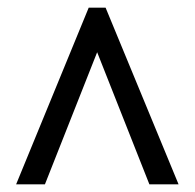

<svg xmlns="http://www.w3.org/2000/svg" viewBox="-20 -734 508 500"><path d="M22 -254H97L233 -598L369 -254H445L255 -714H211Z"/></svg>

Font: Noto Serif Ethiopic Condensed Black
Style: Regular
Weight: 900
Width: 3
Designer: Monotype Design Team
Foundry: Monotype Imaging Inc.
Version: Version 2.102